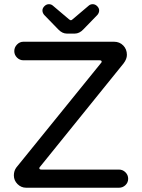

<svg xmlns="http://www.w3.org/2000/svg" viewBox="-20 -878 663 899"><path d="M252.9 -740.2 186.5 -808.6Q178.7 -818.4 178.7 -829.1Q178.7 -839.8 188 -849.1Q197.3 -858.4 209 -858.4Q219.7 -858.4 227.5 -851.6L303.7 -787.1Q309.6 -783.2 311.5 -783.2Q315.4 -783.2 319.3 -787.1L395.5 -851.6Q403.3 -858.4 414.1 -858.4Q425.8 -858.4 435.1 -849.1Q444.3 -839.8 444.3 -829.1Q444.3 -818.4 436.5 -808.6L370.1 -740.2Q351.6 -720.7 330.1 -720.7H293Q271.5 -720.7 252.9 -740.2ZM44.9 -56.6Q44.9 -78.1 56.6 -93.8L452.1 -582Q456.1 -585.9 456.1 -588.9Q456.1 -595.7 446.3 -595.7H89.8Q72.3 -595.7 59.6 -608.4Q46.9 -621.1 46.9 -638.7Q46.9 -656.2 59.6 -669.4Q72.3 -682.6 89.8 -682.6H513.7Q540 -682.6 557.1 -665Q574.2 -647.5 574.2 -621.1Q574.2 -601.6 558.6 -581.1L168 -97.7Q164.1 -93.8 164.1 -90.8Q164.1 -84 173.8 -84H537.1Q554.7 -84 567.4 -71.3Q580.1 -58.6 580.1 -41Q580.1 -23.4 567.4 -11.2Q554.7 1 537.1 1H102.5Q79.1 1 62 -16.1Q44.9 -33.2 44.9 -56.6Z"/></svg>

Font: FakePearl
Style: Regular
Weight: 400
Version: Version 1.2